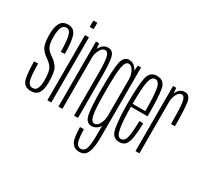

<svg xmlns="http://www.w3.org/2000/svg" viewBox="-182 -1015 1643 1527"><g transform="rotate(30 639.5 -251.0)"><path d="M119 3Q169 3 189.2 -31.2Q209.5 -65.5 209.5 -126Q209.5 -221 189 -256.2Q168.5 -291.5 129.5 -317Q93 -341.5 77 -368.5Q61 -395.5 61 -465Q61 -515.5 73.2 -545.8Q85.5 -576 114.5 -576Q146 -576 157.8 -532.5Q169.5 -489 171 -386L207.5 -388.5Q205.5 -512.5 186 -558.2Q166.5 -604 114.5 -604Q64.5 -604 44 -565.8Q23.5 -527.5 23.5 -465Q23.5 -382 41.5 -348.5Q59.5 -315 99.5 -288Q135.5 -264 153.8 -234.5Q172 -205 172 -123Q172 -79.5 160.5 -52.2Q149 -25 119 -25Q87.5 -25 75 -61Q62.5 -97 61 -216.5L24.5 -214Q26.5 -74.5 46.5 -35.8Q66.5 3 119 3Z M271 0H307V-598.5H271ZM271 -732V-673.5H307V-732Z M372.5 0H408.5V-524.5L401.5 -598H372.5ZM516 0H552V-390Q552 -489 541.5 -546.5Q531 -604 482 -604Q441.5 -604 416.8 -567.2Q392 -530.5 392 -486L408 -469Q408 -507 426.2 -541.2Q444.5 -575.5 469.5 -575.5Q497.5 -575.5 506.8 -531.8Q516 -488 516 -394.5Z M693 229.5Q723 229.5 742.8 215Q762.5 200.5 774.2 159Q786 117.5 786 38.5V-598H756.5L749.5 -520.5V38.5Q749.5 143 735 172.8Q720.5 202.5 693 202.5Q675.5 202.5 663.2 190.2Q651 178 645 146.5Q639 115 637.5 54.5H602Q603.5 162.5 627 196Q650.5 229.5 693 229.5ZM675.5 3Q714 3 740 -27.8Q766 -58.5 766 -101.5L749 -128Q749 -93 730.8 -59Q712.5 -25 687 -25Q658.5 -25 647 -79.2Q635.5 -133.5 635.5 -300Q635.5 -467 647 -521.2Q658.5 -575.5 687 -575.5Q712.5 -575.5 730.8 -541.8Q749 -508 749 -474L764.5 -498Q764.5 -536 739.2 -570Q714 -604 675.5 -604Q625 -604 612 -536.8Q599 -469.5 599 -300Q599 -131 612.2 -64Q625.5 3 675.5 3Z M929.5 3V-25Q895.5 -25 884.5 -95.5Q872 -165 872 -301Q872 -460 884.5 -517.5Q897.5 -575.5 931 -575.5Q966 -575.5 977 -518.5Q988.5 -462.5 989 -314H866.5V-287.5H1025Q1025 -295 1025 -301Q1025 -467 1012 -536Q998 -604 931 -604Q865.5 -604 851 -534Q836 -463.5 836 -301Q836 -163.5 850.5 -80Q863.5 3 929.5 3ZM929.5 -25V3Q964.5 3 984.5 -17Q1004.5 -37.5 1013.5 -92Q1022 -146.5 1023.5 -221L988 -223Q986.5 -162 981.5 -110Q975.5 -58.5 962 -41.5Q948 -25 929.5 -25Z M1217 -328H1253Q1253 -475 1243.8 -539.5Q1234.5 -604 1186.5 -604Q1147.5 -604 1125.2 -570.2Q1103 -536.5 1103 -490.5L1115.5 -475.5Q1115.5 -507 1131.8 -541Q1148 -575 1175 -575Q1200.5 -575 1208.8 -523Q1217 -471 1217 -328ZM1080 0H1116V-523L1109 -598H1080Z"/></g></svg>

Font: Anybody ExtraCondensed ExtraLight
Style: Regular
Weight: 250
Width: 2
Version: Version 1.113;gftools[0.9.25]